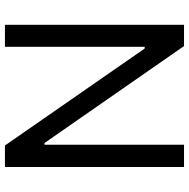

<svg xmlns="http://www.w3.org/2000/svg" viewBox="-14 -732 747 758"><g transform="rotate(-90 359.0 -353.5)"><path d="M639.6 0V-707H552.7V-155.3H545.9L163.1 -707H78.1V0H166V-550.8H172.9L555.7 0Z"/></g></svg>

Font: Pretendard Variable
Style: Regular
Weight: 400
Designer: Base glyphs from Inter by Rasmus Andersson; Hangeul glyphs from Noto Sans CJK(Source Han Sans) by Jang Soo-young and Kan
Foundry: Kil Hyung-jin
Version: Version 1.309;Glyphs 3.2 (3225)